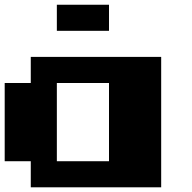

<svg xmlns="http://www.w3.org/2000/svg" viewBox="-20 -798 818 818"><path d="M222.2 -111.1H444.4V-444.4H222.2ZM111.1 -111.1H0V-444.4H111.1V-555.6H666.7V0H111.1ZM444.4 -666.7H222.2V-777.8H444.4Z"/></svg>

Font: Pixeloid Sans
Style: Bold
Weight: 700
Monospace: yes
Designer: GGBot
Version: 0.3